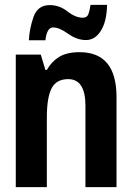

<svg xmlns="http://www.w3.org/2000/svg" viewBox="-20 -771 540 791"><path d="M167 -605Q173 -658 199 -658Q224 -658 260.5 -632Q297 -606 334 -606Q372 -606 396 -645Q420 -684 421 -751H353Q349 -725 343.5 -711.5Q338 -698 321 -698Q291 -698 258 -724Q225 -750 185 -750Q135 -750 118 -701Q101 -652 99 -605ZM173 0V-288Q173 -369 192.5 -407Q212 -445 261 -445Q332 -445 332 -335V0H460V-371Q460 -556 308 -556Q255 -556 223.5 -536.5Q192 -517 173 -483H167L148 -546H45V0Z"/></svg>

Font: Noto Sans Mono UI Condensed
Style: Bold
Weight: 700
Width: 3
Designer: Monotype Design team
Foundry: Monotype Imaging Inc.
Version: 1.000